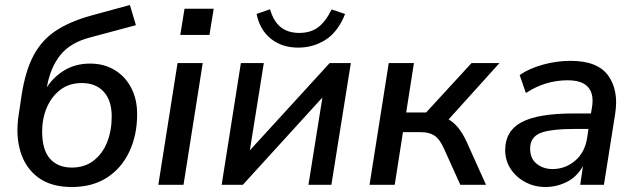

<svg xmlns="http://www.w3.org/2000/svg" viewBox="-20 -741 2554 770"><path d="M268 9Q185 9 133.5 -29Q82 -67 62 -133Q42 -199 55 -281L66 -355Q81 -455 114 -517.5Q147 -580 203.5 -617.5Q260 -655 347 -679L501 -721L525 -640L342 -591Q261 -570 221 -519Q181 -468 168 -391Q195 -433 239 -459.5Q283 -486 342 -486Q396 -486 438.5 -461Q481 -436 505.5 -390Q530 -344 530 -283Q530 -200 499 -133.5Q468 -67 409.5 -29Q351 9 268 9ZM268 -69Q319 -69 355 -96.5Q391 -124 409.5 -170.5Q428 -217 428 -274Q428 -338 396 -373Q364 -408 308 -408Q257 -408 221.5 -380.5Q186 -353 167.5 -309Q149 -265 149 -214Q149 -140 180.5 -104.5Q212 -69 268 -69Z M703 -601 720 -706H837L820 -601ZM615 0 692 -488H793L716 0Z M869 0 946 -488H1038L982 -138L1302 -488H1387L1309 0H1217L1273 -350L954 0ZM1176 -550Q1111 -550 1066.5 -585.5Q1022 -621 1009 -685L1063 -704Q1077 -655 1106 -632Q1135 -609 1180 -609Q1225 -609 1255 -631Q1285 -653 1310 -703L1364 -685Q1336 -614 1286.5 -582Q1237 -550 1176 -550Z M1462 0 1539 -488H1640L1609 -290H1689L1871 -488H1983L1779 -262Q1821 -239 1852 -171L1929 0H1826L1760 -146Q1743 -184 1722 -197.5Q1701 -211 1667 -211H1596L1563 0Z M2167 9Q2124 9 2087 -10.5Q2050 -30 2028 -63.5Q2006 -97 2006 -139Q2006 -216 2072 -251Q2138 -286 2281 -286H2350L2354 -310Q2363 -363 2339 -391Q2315 -419 2256 -419Q2167 -419 2089 -368L2064 -440Q2101 -466 2156.5 -481.5Q2212 -497 2268 -497Q2377 -497 2419.5 -437.5Q2462 -378 2447 -284L2402 0H2307L2318 -75Q2293 -31 2252.5 -11Q2212 9 2167 9ZM2196 -63Q2247 -63 2286.5 -96.5Q2326 -130 2335 -190L2340 -224H2290Q2186 -224 2146 -207Q2106 -190 2106 -145Q2106 -105 2132.5 -84Q2159 -63 2196 -63Z"/></svg>

Font: Nunito Sans SemiBold
Style: Italic
Weight: 600
Italic angle: -9°
Designer: Vernon Adams
Foundry: Vernon Adams
Version: Version 3.006; ttfautohint (v1.8.3)